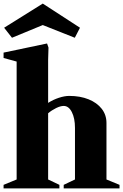

<svg xmlns="http://www.w3.org/2000/svg" viewBox="-32 -1053 688 1073"><path d="M-12 0V-20L61 -50V-709L-12 -729V-759L231 -810L239 -787L237 -718V-478Q265 -496 297 -506.5Q329 -517 355 -517Q416 -517 463 -498Q510 -479 536.5 -445Q563 -411 563 -366V-50L636 -20V0H324V-20L387 -50V-338Q387 -392 369.5 -426.5Q352 -461 324 -461Q306 -461 281.5 -449Q257 -437 237 -420V-50L300 -20V0ZM35 -842 -9 -898 207 -1033 415 -898 386 -842 207 -913Z"/></svg>

Font: Wittgenstein Black
Style: Regular
Weight: 900
Designer: Jörg Drees
Foundry: Jörg Drees
Version: Version 1.303; ttfautohint (v1.8.4.7-5d5b)